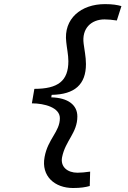

<svg xmlns="http://www.w3.org/2000/svg" viewBox="-20 -814 626 938"><path d="M336.9 104.5C374 104.5 397.5 100.6 418.5 94.7L420.4 24.4C397.5 27.8 375.5 29.8 358.4 29.8C309.6 29.8 274.4 1 283.2 -45.4C299.3 -127.4 357.9 -164.1 357.9 -245.1C357.9 -301.8 311.5 -336.4 230.5 -338.4L232.4 -350.6C345.2 -352.5 399.9 -401.4 399.9 -501C399.9 -537.6 392.1 -570.8 388.7 -600.1C378.4 -675.8 426.3 -719.2 490.7 -719.2C507.8 -719.2 528.8 -717.3 550.8 -713.9L573.2 -784.2C552.7 -790 529.8 -793.9 492.7 -793.9C375.5 -793.9 289.6 -722.2 303.7 -608.4C306.2 -581.5 314 -545.9 314 -515.1C314 -418.5 263.2 -379.9 147.9 -379.9L135.7 -309.1C197.3 -309.1 272.5 -288.6 272.5 -236.8C272.5 -170.4 213.9 -135.7 197.8 -46.9C180.2 46.9 247.6 104.5 336.9 104.5Z"/></svg>

Font: Cascadia Code PL SemiLight
Style: Italic
Weight: 350
Italic angle: -10°
Monospace: yes
Designer: Aaron Bell
Foundry: Saja Typeworks
Version: Version 2404.023